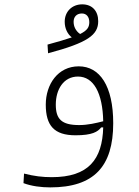

<svg xmlns="http://www.w3.org/2000/svg" viewBox="-20 -624 626 862"><path d="M205.6 217.3C401.9 217.3 488.3 123.5 488.3 -70.8C488.3 -237.8 428.2 -326.2 333.5 -326.2C239.7 -326.2 185.5 -245.1 185.5 -154.3C185.5 -60.1 223.1 -16.6 319.3 -16.6C393.6 -16.6 418.9 -32.2 434.1 -51.8L443.4 -52.2C439.5 91.8 377.4 171.4 212.4 171.4C170.9 171.4 133.8 167 87.9 155.3L85.4 198.2C121.6 211.9 165.5 217.3 205.6 217.3ZM443.4 -79.6C410.6 -71.3 374.5 -62.5 335.4 -62.5C256.3 -62.5 230.5 -89.4 230.5 -154.3C230.5 -222.2 265.1 -280.3 330.1 -280.3C400.4 -280.3 440.9 -206.1 443.4 -79.6ZM195.8 -384.8C375 -432.6 420.9 -467.3 420.9 -528.8C420.9 -574.7 394 -604.5 349.1 -604.5C304.2 -604.5 270.5 -572.8 270.5 -526.4C270.5 -495.6 283.7 -470.7 302.2 -456.1C275.4 -446.8 240.2 -436.5 193.4 -423.8ZM339.4 -471.2C319.3 -485.8 310.5 -505.4 310.5 -526.4C310.5 -548.3 324.2 -563.5 347.7 -563.5C368.2 -563.5 380.9 -548.3 380.9 -524.4C380.9 -502.9 373 -487.8 339.4 -471.2Z"/></svg>

Font: Cascadia Code PL ExtraLight
Style: Regular
Weight: 200
Monospace: yes
Designer: Aaron Bell
Foundry: Saja Typeworks
Version: Version 2404.023